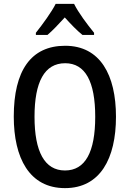

<svg xmlns="http://www.w3.org/2000/svg" viewBox="-20 -960 669 990"><path d="M362 -940H267C246 -898 200 -835 165 -791V-780H225C251 -802 282 -835 314 -870C346 -835 375 -804 405 -780H465V-791C430 -834 384 -895 362 -940ZM578 -358C578 -573 497 -724 316 -724C139 -724 51 -595 51 -359C51 -146 131 10 315 10C497 10 578 -143 578 -358ZM158 -358C158 -537 209 -634 316 -634C420 -634 471 -539 471 -358C471 -176 420 -81 315 -81C210 -81 158 -178 158 -358Z"/></svg>

Font: Noto Sans Devanagari Condensed Medium
Style: Regular
Weight: 500
Width: 3
Designer: Jelle Bosma - Monotype Design Team
Foundry: Monotype Imaging Inc.
Version: Version 2.004